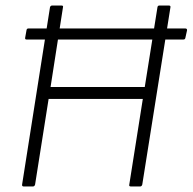

<svg xmlns="http://www.w3.org/2000/svg" viewBox="-20 -675 697 695"><path d="M76 -532Q70 -532 71 -538L76 -566Q77 -572 83 -572H650Q658 -572 657 -565L651 -538Q650 -532 644 -532H575H146ZM66 0Q59 0 60 -7L161 -649Q163 -655 169 -655H202Q210 -655 208 -649L163 -360H504L550 -649Q551 -655 557 -655H591Q598 -655 597 -649L495 -7Q493 0 487 0H454Q446 0 448 -7L497 -317H156L107 -7Q105 0 99 0Z"/></svg>

Font: Sofia Sans Semi Condensed Light
Style: Italic
Weight: 300
Italic angle: -9°
Version: Version 4.100